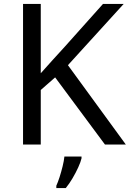

<svg xmlns="http://www.w3.org/2000/svg" viewBox="-20 -734 659 975"><path d="M619 0H513L260 -341L187 -277V0H97V-714H187V-362Q217 -396 248 -430Q279 -464 310 -498L503 -714H608L325 -403ZM394 70Q390 88 377.5 115.5Q365 143 348.5 171Q332 199 314 221H266V209Q274 192 282.5 165.5Q291 139 298 110.5Q305 82 307 61H394Z"/></svg>

Font: Noto Sans SignWriting
Style: Regular
Weight: 400
Designer: Monotype Design Team
Foundry: Monotype Imaging Inc.
Version: Version 2.004; ttfautohint (v1.8.4.7-5d5b)